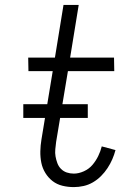

<svg xmlns="http://www.w3.org/2000/svg" viewBox="-20 -755 540 783"><path d="M281 8Q257 8 234.5 2.5Q212 -3 194.5 -16.5Q177 -30 165 -49.5Q153 -69 148.5 -91.5Q144 -114 144.5 -138Q145 -162 149 -186L195 -465H96L95 -520H204L239 -735H301L266 -520H445L446 -465H257L209 -177Q207 -162 205.5 -146.5Q204 -131 206.5 -117Q209 -103 214 -89.5Q219 -76 229 -66Q239 -56 252.5 -51.5Q266 -47 281 -47Q301 -47 322 -56.5Q343 -66 357 -82.5Q371 -99 380.5 -118.5Q390 -138 395 -158L451 -143Q446 -124 438 -105.5Q430 -87 418.5 -69.5Q407 -52 392 -37Q377 -22 359 -11.5Q341 -1 321 3.5Q301 8 281 8ZM75 -274V-330H338V-274Z"/></svg>

Font: Iosevka Curly Light
Style: Italic
Weight: 300
Italic angle: -9°
Monospace: yes
Designer: Belleve Invis
Foundry: Belleve Invis
Version: Version 22.1.2; ttfautohint (v1.8.4)